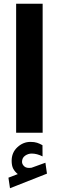

<svg xmlns="http://www.w3.org/2000/svg" viewBox="-20 -707 311 1022"><path d="M74.7 219.7Q58.1 206.1 50 190.2Q42 174.3 42 148.9Q42 105 72.5 76.7Q103 48.3 142.1 48.3Q163.6 48.3 177.5 53Q191.4 57.6 206.1 65.9L206.5 125.5Q176.8 110.4 148.9 110.4Q129.9 110.4 113.5 121.8Q97.2 133.3 97.2 155.3Q97.7 168 109.4 178.7Q121.1 189.5 146.5 186Q147 186 149.9 185.1L221.7 159.2L230 217.3L33.2 294.9L24.9 238.8ZM207 -687V-0.5H65.9V-687Z"/></svg>

Font: Vazirmatn RD UI Black
Style: Regular
Weight: 900
Designer: Saber Rastikerdar
Foundry: Saber Rastikerdar
Version: Version 33.003